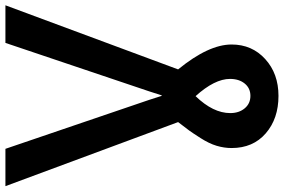

<svg xmlns="http://www.w3.org/2000/svg" viewBox="-190 -622 1047 708"><g transform="rotate(-90 334.0 -268.5)"><path d="M1 -772.5H138.7L319.3 -242.2L334 -196.3H335.9L350.6 -242.2L529.3 -772.5H668L431.6 -135.7Q523.4 -23.4 523.4 61.5Q523.4 136.7 469.7 185.5Q416 234.4 334 234.4Q250 234.4 195.8 187.5Q141.6 140.6 141.6 61.5Q141.6 34.2 149.9 6.3Q158.2 -21.5 178.2 -52.7Q198.2 -84 206.5 -95.2Q214.8 -106.4 237.3 -135.7ZM270.5 56.6Q270.5 88.9 288.1 109.9Q305.7 130.9 334 130.9Q362.3 130.9 379.4 109.9Q396.5 88.9 396.5 55.7Q396.5 -1 333 -71.3Q270.5 -6.8 270.5 56.6Z"/></g></svg>

Font: Gothic A1
Style: Bold
Weight: 700
Version: Version 2.50